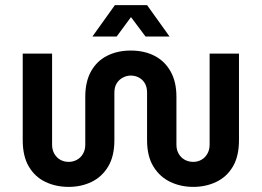

<svg xmlns="http://www.w3.org/2000/svg" viewBox="-20 -720 1025 752"><path d="M249 12Q199 12 158 -7.5Q117 -27 93 -67.5Q69 -108 69 -171V-510H184V-153Q184 -133 193 -117.5Q202 -102 216.5 -94Q231 -86 249 -86Q266 -86 281 -94Q296 -102 305 -117.5Q314 -133 314 -153V-341Q314 -400 336.5 -440.5Q359 -481 399.5 -501.5Q440 -522 492 -522Q545 -522 585 -501.5Q625 -481 648 -440.5Q671 -400 671 -341V-153Q671 -133 680 -117.5Q689 -102 704 -94Q719 -86 737 -86Q754 -86 768.5 -94Q783 -102 792 -117.5Q801 -133 801 -153V-510H916V-171Q916 -108 892 -67.5Q868 -27 827 -7.5Q786 12 737 12Q688 12 647 -7.5Q606 -27 581 -67.5Q556 -108 556 -171V-357Q556 -379 547.5 -393.5Q539 -408 524.5 -416Q510 -424 492 -424Q476 -424 461 -416Q446 -408 437 -393.5Q428 -379 428 -357V-171Q428 -108 403.5 -67.5Q379 -27 338.5 -7.5Q298 12 249 12ZM342 -577 430 -700H556L644 -577H550L493 -653L437 -577Z"/></svg>

Font: MuseoModerno Thin Medium
Style: Regular
Weight: 500
Version: Version 1.003